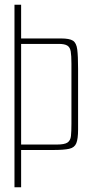

<svg xmlns="http://www.w3.org/2000/svg" viewBox="-20 -632 385 809"><path d="M41 157V-612H69V-470H237Q273 -470 287.5 -460.5Q302 -451 305.5 -423.5Q309 -396 309 -342V-86Q309 -47 301.5 -28.5Q294 -10 271.5 -5Q249 0 204 0H69V157ZM69 -23H220Q252 -23 264.5 -31.5Q277 -40 279 -59Q281 -78 281 -110V-364Q281 -398 278 -415.5Q275 -433 263.5 -440Q252 -447 228 -447H69Z"/></svg>

Font: Smooch Sans Thin ExtraLight
Style: Regular
Weight: 250
Version: Version 1.010